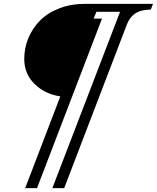

<svg xmlns="http://www.w3.org/2000/svg" viewBox="-20 -720 809 990"><path d="M599.1 -659.2H477.1L462.9 -624H505.9L170.9 250H109.9L291 -223.1Q211.4 -234.9 158.2 -287.1Q105 -339.4 105 -416Q105 -472.2 126 -522.9Q147 -573.7 185.8 -613.5Q224.6 -653.3 285.4 -676.8Q346.2 -700.2 419.9 -700.2H769L757.8 -670.9L733.9 -668.9Q661.6 -663.1 634.8 -595.2L311 250H250Z"/></svg>

Font: Redaction
Style: Italic
Weight: 400
Designer: Jeremy Mickel / Forest Young
Foundry: MCKL
Version: Version 2.001;hotconv 1.0.113;makeotfexe 2.5.65598 DEVELOPME